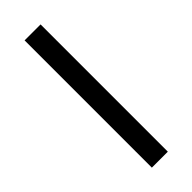

<svg xmlns="http://www.w3.org/2000/svg" viewBox="-245 -758 782 782"><g transform="rotate(-45 146.5 -366.5)"><path d="M101 0H193V-733H101Z"/></g></svg>

Font: Noto Sans CJK HK
Style: Regular
Weight: 400
Designer: Ryoko NISHIZUKA 西塚涼子 (kana, bopomofo & ideographs); Paul D. Hunt (Latin, Greek & Cyrillic); Sandoll Communications 산돌커뮤니
Foundry: Adobe
Version: Version 2.004;hotconv 1.0.118;makeotfexe 2.5.65603